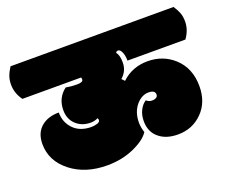

<svg xmlns="http://www.w3.org/2000/svg" viewBox="-145 -818 1164 984"><g transform="rotate(-20 437.5 -326.5)"><path d="M221.2 -451.2Q249 -445.8 282 -445.8Q314.9 -445.8 314.9 -460.9Q314.9 -468.3 313 -472.2H-7.3Q-37.1 -513.7 -37.1 -560.1Q-37.1 -585 -30 -605.2Q-22.9 -625.5 -7.3 -649.9H881.8Q897.5 -626 904.8 -606.4Q912.1 -586.9 912.1 -560.1Q912.1 -514.2 881.8 -472.2H565.9Q565.9 -500 557.6 -518.8Q549.3 -537.6 537.6 -537.6Q529.3 -537.6 524.9 -529.8Q540 -511.2 540 -472.2Q540 -424.8 503.9 -394Q505.4 -392.6 509.5 -388.9Q513.7 -385.3 518.6 -378.9Q577.1 -434.1 660.6 -434.1Q744.1 -434.1 803.2 -380.9Q867.7 -322.3 867.7 -223.6Q867.7 -135.7 813.7 -81.8Q759.8 -27.8 681.2 -27.8Q615.7 -27.8 577.1 -61Q538.1 -93.3 538.1 -151.9Q538.1 -184.6 551 -210.4Q564 -236.3 584.5 -249Q597.7 -236.8 614 -236.8Q630.4 -236.8 638.4 -242.7Q646.5 -248.5 646.5 -258.3Q646.5 -282.2 610.8 -282.2Q575.2 -282.2 545.9 -250Q512.2 -211.9 512.2 -152.3Q512.2 -139.2 515.4 -122.8Q518.6 -106.4 522 -99.1Q499.5 -62.5 433.6 -32.7Q367.7 -2.9 286.1 -2.9Q167.5 -2.9 88.6 -64.9Q9.8 -127 9.8 -219.2Q9.8 -282.7 52.2 -315.4Q87.9 -342.8 144 -342.8Q144 -289.1 179.4 -252.4Q214.8 -215.8 277.3 -215.8Q292.5 -215.8 308.3 -220.7Q324.2 -225.6 324.2 -236.3Q324.2 -242.2 320.8 -247.1Q301.3 -237.8 280.8 -237.8Q232.9 -237.8 201.4 -267.3Q169.9 -296.9 169.9 -345.2Q169.9 -412.6 221.2 -451.2Z"/></g></svg>

Font: Modak
Style: Regular
Weight: 400
Version: Version 1.036;PS Version 1.000;hotconv 1.0.79;makeotf.lib2.5